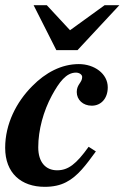

<svg xmlns="http://www.w3.org/2000/svg" viewBox="-25 -710 489 743"><path d="M318 -142C270 -75 239 -51 196 -51C152 -51 123 -82 123 -140C123 -207 143 -280 176 -341C204 -392 231 -429 269 -429C281 -429 293 -422 293 -412C293 -390 272 -384 272 -354C272 -324 296 -301 330 -301C367 -301 392 -330 392 -372C392 -425 340 -462 280 -462C213 -462 151 -429 100 -377C38 -315 -5 -230 -5 -138C-5 -40 57 13 148 13C181 13 208 7 231 -5C276 -28 308 -72 346 -124ZM437 -690H380L246 -593L156 -690H105L193 -516H275Z"/></svg>

Font: XITS
Style: Bold Italic
Weight: 700
Italic angle: -16.33°
Designer: MicroPress Inc., with final additions and corrections provided by Coen Hoffman, Elsevier (retired)
Version: Version 1.105